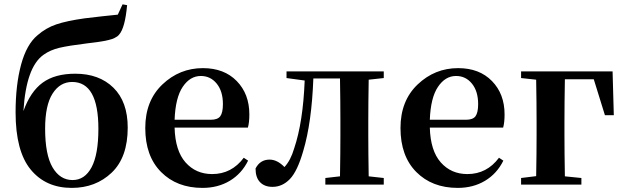

<svg xmlns="http://www.w3.org/2000/svg" viewBox="-20 -873 2951 908"><path d="M323.2 -21.5Q380.9 -21.5 413.1 -82Q445.3 -142.6 445.3 -263.7Q445.3 -485.4 321.3 -485.4Q263.7 -485.4 228.5 -430.2Q193.4 -375 193.4 -264.6Q193.4 -141.6 228.5 -81.5Q263.7 -21.5 323.2 -21.5ZM559.6 -852.5 581.1 -848.6Q571.3 -740.2 543 -709Q539.1 -704.1 534.2 -700.7Q529.3 -697.3 522.5 -693.8Q515.6 -690.4 510.3 -688.5Q504.9 -686.5 494.6 -684.1Q484.4 -681.6 478 -680.2Q471.7 -678.7 458.5 -676.8Q445.3 -674.8 439 -673.8Q432.6 -672.9 416 -670.9Q399.4 -668.9 392.6 -668Q304.7 -657.2 261.2 -647Q217.8 -636.7 186.5 -614.3Q103.5 -556.6 90.8 -347.7Q124 -440.4 182.1 -482.4Q240.2 -524.4 335.9 -524.4Q449.2 -524.4 516.6 -458Q584 -391.6 584 -269.5Q584 -128.9 508.3 -56.6Q432.6 15.6 319.3 15.6Q196.3 15.6 125 -71.3Q53.7 -158.2 53.7 -341.8Q53.7 -470.7 79.6 -566.9Q105.5 -663.1 157.2 -706.1Q197.3 -741.2 246.6 -757.8Q295.9 -774.4 378.9 -786.1Q406.2 -790 462.4 -795.9Q518.6 -801.8 537.1 -803.7Z M805.7 -306.6H976.6Q1009.8 -306.6 1022 -323.7Q1034.2 -340.8 1034.2 -380.9Q1034.2 -441.4 1004.9 -477.5Q975.6 -513.7 929.7 -513.7Q878.9 -513.7 844.2 -462.4Q809.6 -411.1 805.7 -306.6ZM1152.3 -269.5H805.7Q808.6 -160.2 857.4 -105Q906.2 -49.8 983.4 -49.8Q1075.2 -49.8 1132.8 -127L1153.3 -113.3Q1123 -51.8 1066.9 -18.1Q1010.7 15.6 937.5 15.6Q816.4 15.6 741.7 -59.6Q667 -134.8 667 -267.6Q667 -396.5 748 -473.6Q829.1 -550.8 939.5 -550.8Q1040 -550.8 1099.6 -489.7Q1159.2 -428.7 1159.2 -332Q1159.2 -293 1152.3 -269.5Z M1794.9 -503.9 1723.6 -496.1Q1721.7 -382.8 1721.7 -299.8V-235.4Q1721.7 -152.3 1723.6 -39.1L1794.9 -31.2V0H1518.6V-31.2L1587.9 -39.1Q1589.8 -152.3 1589.8 -235.4V-299.8Q1589.8 -388.7 1587.9 -502H1461.9Q1454.1 -293 1414.1 -159.2Q1386.7 -63.5 1351.1 -26.4Q1315.4 10.7 1268.6 10.7Q1231.4 10.7 1210 -11.2Q1188.5 -33.2 1188.5 -76.2Q1210 -118.2 1254.9 -118.2Q1291 -118.2 1325.2 -83Q1354.5 -114.3 1371.1 -170.9Q1413.1 -294.9 1420.9 -492.2L1335 -503.9V-535.2H1794.9Z M2012.7 -306.6H2183.6Q2216.8 -306.6 2229 -323.7Q2241.2 -340.8 2241.2 -380.9Q2241.2 -441.4 2211.9 -477.5Q2182.6 -513.7 2136.7 -513.7Q2085.9 -513.7 2051.3 -462.4Q2016.6 -411.1 2012.7 -306.6ZM2359.4 -269.5H2012.7Q2015.6 -160.2 2064.5 -105Q2113.3 -49.8 2190.4 -49.8Q2282.2 -49.8 2339.8 -127L2360.4 -113.3Q2330.1 -51.8 2273.9 -18.1Q2217.8 15.6 2144.5 15.6Q2023.4 15.6 1948.7 -59.6Q1874 -134.8 1874 -267.6Q1874 -396.5 1955.1 -473.6Q2036.1 -550.8 2146.5 -550.8Q2247.1 -550.8 2306.6 -489.7Q2366.2 -428.7 2366.2 -332Q2366.2 -293 2359.4 -269.5Z M2788.1 -498H2651.4Q2649.4 -384.8 2649.4 -293.9V-235.4Q2649.4 -152.3 2651.4 -39.1L2729.5 -31.2V0H2444.3V-31.2L2515.6 -40Q2517.6 -151.4 2517.6 -235.4V-293.9Q2517.6 -382.8 2515.6 -496.1L2444.3 -503.9V-535.2H2877L2882.8 -328.1H2840.8Z"/></svg>

Font: GenRyuMin TW TTF Bold
Style: Regular
Weight: 700
Version: Version 1.300